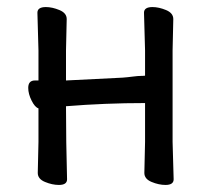

<svg xmlns="http://www.w3.org/2000/svg" viewBox="-20 -510 595 544"><path d="M147 14Q128 14 107.5 5.5Q87 -3 87 -20L89 -108V-203Q79 -206 69.5 -225Q60 -244 60 -261Q60 -282 79 -282H89V-367L86 -474Q86 -490 110 -490Q128 -490 148.5 -481.5Q169 -473 169 -456L167 -367V-282L327 -290Q341 -291 356 -293Q371 -295 381 -295Q391 -295 391 -296V-367L388 -474Q388 -490 412 -490Q430 -490 450.5 -481.5Q471 -473 471 -456L469 -367V-108L472 -2Q472 14 449 14Q430 14 409.5 5.5Q389 -3 389 -20L391 -108V-218Q278 -218 167 -209Q167 -109 170 -2Q170 14 147 14Z"/></svg>

Font: LXGW WenKai TC
Style: Bold
Weight: 700
Designer: LXGW / Fontworks Inc.
Foundry: LXGW / Fontworks Inc.
Version: Version 1.330;April 28, 2024